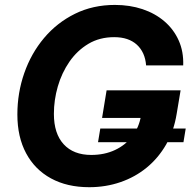

<svg xmlns="http://www.w3.org/2000/svg" viewBox="-20 -758 786 788"><path d="M346.2 10.3Q255.4 10.3 189.2 -25.9Q123 -62 87.2 -128.9Q51.3 -195.8 51.3 -288.1Q51.3 -377 79.6 -458Q107.9 -539.1 160.9 -602.1Q213.9 -665 287.6 -701.4Q361.3 -737.8 451.7 -737.8Q512.7 -737.8 564.7 -720.5Q616.7 -703.1 654.8 -670.4Q692.9 -637.7 713.4 -592Q733.9 -546.4 731.9 -489.7H579.6Q577.6 -516.6 567.9 -538.1Q558.1 -559.6 541.5 -574.7Q524.9 -589.8 501.7 -597.7Q478.5 -605.5 448.7 -605.5Q388.7 -605.5 342.8 -578.1Q296.9 -550.8 265.1 -504.9Q233.4 -459 217.3 -403.3Q201.2 -347.7 201.2 -290.5Q201.2 -209.5 241.5 -165.8Q281.7 -122.1 354.5 -122.1Q408.7 -122.1 451.9 -142.3Q495.1 -162.6 522.9 -199Q550.8 -235.4 558.6 -282.7L589.4 -273.9H398.9L417.5 -387.2H721.2L705.1 -291Q693.8 -220.7 661.9 -165Q629.9 -109.4 582.3 -70.3Q534.7 -31.2 474.4 -10.5Q414.1 10.3 346.2 10.3ZM382.3 -174.3 391.6 -230.5H742.2L732.9 -174.3Z"/></svg>

Font: Inter 20pt
Style: Bold Italic
Weight: 700
Italic angle: -9.3988°
Version: Version 4.001;git-66647c0bb